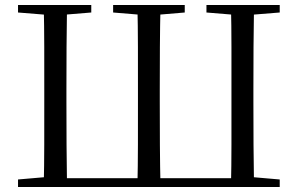

<svg xmlns="http://www.w3.org/2000/svg" viewBox="-20 -748 1191 768"><path d="M154.9 0Q156.9 -84.1 157 -169Q157.1 -253.9 157.1 -342.7V-388.7Q157.1 -475.3 157 -560.3Q156.9 -645.2 154.9 -728H248.1Q246.7 -644.8 246.2 -560.3Q245.7 -475.9 245.7 -388.5V-342.7Q245.7 -253.3 246.2 -168.5Q246.7 -83.6 248.1 0ZM529.6 0Q531.6 -84.1 531.7 -169Q531.8 -253.9 531.8 -342.7V-388.5Q531.8 -475.3 531.7 -560.3Q531.6 -645.2 529.6 -728H622.1Q620.1 -645 619.6 -560.2Q619.1 -475.3 619.1 -388.7V-342.7Q619.1 -253.3 619.6 -168.5Q620.1 -83.6 622.1 0ZM903.8 0Q905.8 -83.6 905.8 -168.5Q905.8 -253.3 905.8 -342.7V-388.5Q905.8 -475.9 905.8 -560.3Q905.8 -644.8 903.8 -728H996.1Q994.6 -645.2 994.1 -560.3Q993.6 -475.3 993.6 -388.7V-342.7Q993.6 -253.9 994.1 -169Q994.6 -84.1 996.1 0ZM52.1 -698V-728H345.1V-698L210.4 -686.9H189.7ZM432.5 -698V-728H719V-698L587.2 -686.9H566.9ZM805.8 -698V-728H1098.9V-698L961.2 -686.9H940.5ZM52.1 0V-30.1L190.9 -42.1H201.8V0ZM950.5 0V-42.1H960.2L1098.9 -30.1V0ZM201.8 0V-35.1H950.5V0Z"/></svg>

Font: Early Summer Mincho VF
Style: Regular
Weight: 250
Designer: GuiWonder
Version: Version 1.002